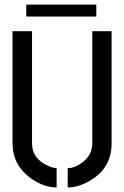

<svg xmlns="http://www.w3.org/2000/svg" viewBox="-20 -821 548 846"><path d="M95.7 -748V-800.8H404.3V-748ZM35.2 -188.5V-683.6H121.1V-188.5Q121.1 -124 188.5 -91.8Q212.9 -80.1 229.5 -80.1V4.9Q172.9 4.9 116.2 -35.2Q36.1 -92.8 35.2 -188.5ZM278.3 4.9V-80.1Q310.5 -80.1 344.7 -106.4Q385.7 -138.7 386.7 -188.5V-683.6H471.7V-188.5Q471.7 -79.1 374 -23.4Q324.2 4.9 278.3 4.9Z"/></svg>

Font: Post No Bills Jaffna SemiBold
Style: Regular
Weight: 600
Designer: Kosala Senevirathne, Siva Puranthara, Lasantha Premarathna, Tharique Azeez
Foundry: Mooniak
Version: Version 1.220 ; ttfautohint (v1.6)